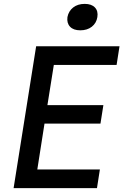

<svg xmlns="http://www.w3.org/2000/svg" viewBox="-20 -968 640 988"><path d="M50 0 166 -730H595L580 -634H257L224 -427H512L497 -332H209L172 -96H494L479 0ZM393 -812Q358 -812 340.5 -830.5Q323 -849 327 -880Q333 -911 356.5 -929.5Q380 -948 416 -948Q451 -948 468.5 -929.5Q486 -911 481 -880Q476 -849 452.5 -830.5Q429 -812 393 -812Z"/></svg>

Font: JetBrains Mono NL SemiBold
Style: Italic
Weight: 600
Italic angle: -9°
Monospace: yes
Designer: Philipp Nurullin, Konstantin Bulenkov
Foundry: JetBrains
Version: Version 2.305; ttfautohint (v1.8.4.7-5d5b)